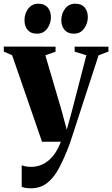

<svg xmlns="http://www.w3.org/2000/svg" viewBox="-32 -764 604 1035"><path d="M134.5 251Q118 251 105 248.8Q92 246.5 85 242.5V127Q94 130.5 107.5 133Q121 135.5 135.5 135.5Q163 135.5 187 126.2Q211 117 231.5 99.5Q252 82 268 57Q284 32 296 0H194.5L33.5 -466L-11.5 -486V-513L267.5 -512.5V-485.5L212.5 -466L298.5 -173.5L328 -65L356 -166.5L433.5 -466L370.5 -485.5V-512.5H552.5V-486L499.5 -466Q480.5 -408 459.8 -344.5Q439 -281 419.2 -220.2Q399.5 -159.5 383.2 -109Q367 -58.5 356.2 -25.8Q345.5 7 343 13Q314 91 285 144Q256 197 220.2 224Q184.5 251 134.5 251ZM167 -582.5Q134 -582.5 117 -602.8Q100 -623 100 -655Q100 -691 120.2 -717.5Q140.5 -744 174.5 -744H175.5Q208 -744 225.2 -723.8Q242.5 -703.5 242.5 -671.5Q242.5 -638 222.8 -610.2Q203 -582.5 167.5 -582.5ZM366 -582.5Q333.5 -582.5 316 -602.8Q298.5 -623 298.5 -655Q298.5 -691 319 -717.5Q339.5 -744 373.5 -744H374.5Q407.5 -744 424.5 -723.8Q441.5 -703.5 441.5 -671.5Q441.5 -638 421.5 -610.2Q401.5 -582.5 367 -582.5Z"/></svg>

Font: Merriweather 120pt ExtraBold
Style: Regular
Weight: 800
Version: Version 2.100